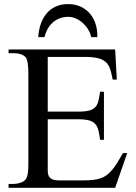

<svg xmlns="http://www.w3.org/2000/svg" viewBox="-20 -899 651 919"><path d="M531.2 0H21V-18.6H43.9Q48.3 -18.6 54.9 -19.3Q61.5 -20 69.1 -21.7Q76.7 -23.4 84 -26.4Q91.3 -29.3 96.2 -33.7Q101.1 -38.1 104.7 -43.5Q108.4 -48.8 110.8 -58.1Q113.3 -67.4 114.5 -81.5Q115.7 -95.7 115.7 -117.7V-547.4Q115.7 -579.6 112.3 -598.9Q108.9 -618.2 103 -624.5Q85.4 -644.5 43.9 -644.5H21V-662.1H531.2L539.1 -518.1H519.5Q516.1 -532.2 513.4 -545.7Q510.7 -559.1 506.1 -571.3Q501.5 -583.5 494.1 -593.5Q486.8 -603.5 473.9 -610.8Q460.9 -618.2 441.2 -622.3Q421.4 -626.5 392.1 -626.5H208.5V-364.7H354.5Q388.2 -364.7 407.5 -370.1Q426.8 -375.5 437 -387.2Q447.3 -398.9 451.4 -417Q455.6 -435.1 459 -460H477.5V-230H459Q455.6 -255.9 451.2 -274.4Q446.8 -293 436.5 -304.9Q426.3 -316.9 407.2 -322.5Q388.2 -328.1 354.5 -328.1H208.5V-80.1Q208.5 -66.9 213.1 -56.9Q217.8 -46.9 229.5 -41.3Q241.2 -35.6 264.6 -35.6H376.5Q403.3 -35.6 423.8 -37.8Q444.3 -40 460.7 -45.4Q477.1 -50.8 490 -60.3Q502.9 -69.8 515.4 -84.2Q527.8 -98.6 540.5 -118.9Q553.2 -139.2 568.8 -166.5H588.9ZM416.5 -721.2Q412.1 -741.7 401.1 -759.3Q390.1 -776.9 375 -790Q359.9 -803.2 342.3 -810.8Q324.7 -818.4 306.6 -818.4Q283.7 -818.4 264.9 -811Q246.1 -803.7 231.7 -790.5Q217.3 -777.3 207.5 -759.5Q197.8 -741.7 192.9 -721.2H163.1Q165 -753.9 174.6 -782.7Q184.1 -811.5 201.7 -833Q219.2 -854.5 245.1 -866.9Q271 -879.4 306.6 -879.4Q340.3 -879.4 366.7 -866.9Q393.1 -854.5 411.1 -833Q429.2 -811.5 438 -782.7Q446.8 -753.9 445.8 -721.2Z"/></svg>

Font: Doulos SIL Afr
Style: Regular
Weight: 400
Designer: Walt Agee, Victor Gaultney, Peter Martin, Debbi Hosken, Becca Hirsbrunner
Foundry: SIL International
Version: Version 5.000